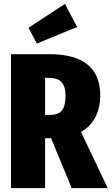

<svg xmlns="http://www.w3.org/2000/svg" viewBox="-20 -976 579 996"><path d="M245 -259H214V0H37V-695H236Q500 -695 500 -480Q500 -420 476 -370.5Q452 -321 400 -292L539 0H352ZM214 -380H239Q283 -380 301.5 -403.5Q320 -427 320 -480Q320 -527 299.5 -549.5Q279 -572 236 -572H214ZM317 -956 380 -836 171 -750 128 -832Z"/></svg>

Font: Fira Sans Extra Condensed ExtraBold
Style: Regular
Weight: 800
Width: 1
Designer: Carrois Corporate & Edenspiekermann AG
Foundry: Carrois Corporate GbR & Edenspiekermann AG
Version: Version 4.203